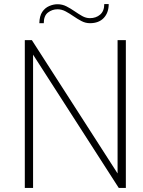

<svg xmlns="http://www.w3.org/2000/svg" viewBox="-20 -932 710 952"><path d="M103 0V-733H138L563 -72V-733H604V0H569L144 -661V0ZM175 -817Q176 -853 189.5 -873Q203 -893 224 -902Q245 -911 265 -911Q289 -911 309.5 -900.5Q330 -890 349.5 -876.5Q369 -863 387.5 -852.5Q406 -842 426 -842Q456 -842 476.5 -859.5Q497 -877 497 -912H519Q519 -869 494.5 -843Q470 -817 426 -817Q404 -817 384 -827.5Q364 -838 344.5 -851.5Q325 -865 305.5 -875.5Q286 -886 265 -886Q239 -886 218 -870Q197 -854 197 -817Z"/></svg>

Font: Exo Thin ExtraLight
Style: Regular
Weight: 250
Version: Version 2.000